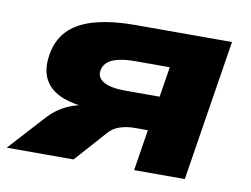

<svg xmlns="http://www.w3.org/2000/svg" viewBox="-75 -583 875 668"><g transform="rotate(10 363.0 -249.0)"><path d="M-14 0 98 -123Q128 -157 167 -175Q206 -193 245 -193H268L264 -185Q196 -186 150.5 -203.5Q105 -221 85.5 -258Q66 -295 78 -355Q89 -405 123 -436.5Q157 -468 215.5 -483Q274 -498 354 -498H694L615 0H436L459 -145H412Q385 -145 360.5 -137Q336 -129 320 -110L222 0ZM357 -267H479L496 -374H374Q324 -374 295.5 -362Q267 -350 261 -324Q255 -297 280 -282Q305 -267 357 -267Z"/></g></svg>

Font: Nunito Sans 10pt Expanded Black
Style: Italic
Weight: 900
Width: 7
Italic angle: -9°
Designer: Vernon Adams
Foundry: Vernon Adams
Version: Version 3.101;gftools[0.9.27]